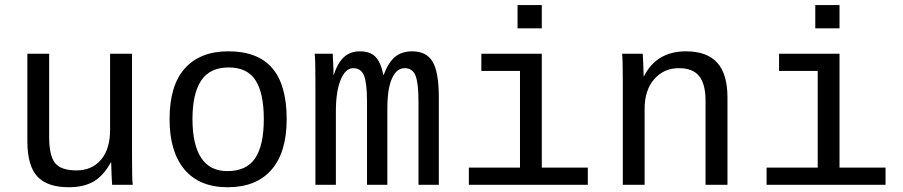

<svg xmlns="http://www.w3.org/2000/svg" viewBox="-20 -745 3641 774"><path d="M178.2 -528.3V-193.4Q178.2 -117.2 202.1 -87.6Q226.1 -58.1 287.6 -58.1Q350.6 -58.1 387.2 -101.1Q423.8 -144 423.8 -222.2V-528.3H512.2V-112.8Q512.2 -20.5 515.1 0H432.1Q431.6 -2.4 431.2 -13.2Q430.7 -23.9 429.9 -37.8Q429.2 -51.8 428.2 -90.3H426.8Q396.5 -35.6 356.7 -12.9Q316.9 9.8 257.8 9.8Q170.9 9.8 130.6 -33.4Q90.3 -76.7 90.3 -176.3V-528.3Z M1135.7 -264.6Q1135.7 -131.3 1074.5 -60.8Q1013.2 9.8 897.5 9.8Q784.2 9.8 723.9 -61.5Q663.6 -132.8 663.6 -264.6Q663.6 -400.9 725.3 -469.5Q787.1 -538.1 900.4 -538.1Q1019.5 -538.1 1077.6 -470.2Q1135.7 -402.3 1135.7 -264.6ZM1043.5 -264.6Q1043.5 -369.6 1010 -421.4Q976.6 -473.1 901.9 -473.1Q826.2 -473.1 791 -420.4Q755.9 -367.7 755.9 -264.6Q755.9 -162.1 791 -108.6Q826.2 -55.2 896.5 -55.2Q974.1 -55.2 1008.8 -107.4Q1043.5 -159.7 1043.5 -264.6Z M1459.5 0V-335Q1459.5 -410.2 1447.5 -440.2Q1435.5 -470.2 1403.8 -470.2Q1372.6 -470.2 1353.3 -423.3Q1334 -376.5 1334 -296.4V0H1251.5V-415.5Q1251.5 -507.8 1248.5 -528.3H1321.3L1324.2 -466.3V-442.9H1325.2Q1341.8 -492.7 1367.2 -515.4Q1392.6 -538.1 1430.7 -538.1Q1473.6 -538.1 1494.9 -514.6Q1516.1 -491.2 1525.4 -442.4H1526.4Q1545.9 -494.1 1573 -516.1Q1600.1 -538.1 1641.6 -538.1Q1699.2 -538.1 1724.1 -496.1Q1749 -454.1 1749 -352.1V0H1667V-335Q1667 -410.2 1655 -440.2Q1643.1 -470.2 1611.3 -470.2Q1579.1 -470.2 1560.3 -429.2Q1541.5 -388.2 1541.5 -306.2V0Z M2164.1 -69.3H2349.6V0H1870.1V-69.3H2076.2V-459H1920.4V-528.3H2164.1ZM2066.4 -630.9V-724.6H2164.1V-630.9Z M2824.2 0V-339.4Q2824.2 -405.8 2798.6 -438Q2772.9 -470.2 2716.8 -470.2Q2656.2 -470.2 2617.4 -426Q2578.6 -381.8 2578.6 -306.2V0H2490.7V-415.5Q2490.7 -507.8 2487.8 -528.3H2570.8Q2571.3 -525.9 2571.8 -515.1Q2572.3 -504.4 2573 -490.5Q2573.7 -476.6 2574.7 -438H2576.2Q2627.4 -538.1 2745.1 -538.1Q2829.6 -538.1 2871.1 -492.4Q2912.6 -446.8 2912.6 -352.1V0Z M3364.3 -69.3H3549.8V0H3070.3V-69.3H3276.4V-459H3120.6V-528.3H3364.3ZM3266.6 -630.9V-724.6H3364.3V-630.9Z"/></svg>

Font: Cousine
Style: Regular
Weight: 400
Monospace: yes
Designer: Steve Matteson
Foundry: Monotype Imaging Inc.
Version: Version 1.21